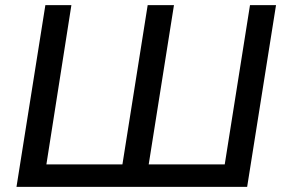

<svg xmlns="http://www.w3.org/2000/svg" viewBox="-20 -725 1101 745"><path d="M44 0 156 -705H257L160 -87H455L553 -705H655L557 -87H852L950 -705H1051L939 0Z"/></svg>

Font: Nunito Sans 12pt SemiBold
Style: Italic
Weight: 600
Italic angle: -9°
Designer: Vernon Adams
Foundry: Vernon Adams
Version: Version 3.101;gftools[0.9.27]